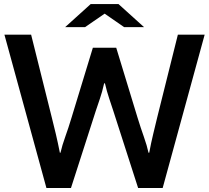

<svg xmlns="http://www.w3.org/2000/svg" viewBox="-20 -899 1040 955"><path d="M304.2 -764.2 431.2 -878.9H569.3L696.3 -764.2H597.2L500.5 -831.1L403.3 -764.2ZM864.7 -726.6H998L789.1 36.1H667L543.5 -347.7Q534.7 -375 523.2 -408.9Q511.7 -442.9 502 -484.4H498Q488.3 -440.9 476.6 -407.2Q464.8 -373.5 456.5 -347.7L333 36.1H210.9L2 -726.6H134.8L237.8 -314Q247.6 -275.9 257.8 -232.2Q268.1 -188.5 277.8 -139.2H280.8Q289.1 -175.8 304.7 -219Q320.3 -262.2 335.9 -314L441.9 -661.6H558.1L664.1 -314Q680.2 -261.7 695.6 -218.5Q710.9 -175.3 718.8 -139.2H722.2Q731.4 -188.5 741.9 -231.9Q752.4 -275.4 761.7 -314Z"/></svg>

Font: FORM UDPGothic
Style: Bold
Weight: 700
Foundry: Pronama LLC
Version: Version 1.051